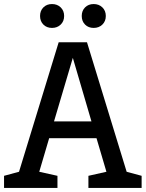

<svg xmlns="http://www.w3.org/2000/svg" viewBox="-28 -929 720 949"><path d="M262 -720H402L598 -80L672 -60V0H409V-60L498 -80L449 -246H215L166 -80L256 -60V0H-8V-60L66 -80ZM239 -329H424L332 -643ZM229 -791Q203 -791 186.5 -807.5Q170 -824 170 -850Q170 -876 186.5 -892.5Q203 -909 229 -909Q255 -909 272 -892.5Q289 -876 289 -850Q289 -824 272 -807.5Q255 -791 229 -791ZM435 -791Q409 -791 392.5 -807.5Q376 -824 376 -850Q376 -876 392.5 -892.5Q409 -909 435 -909Q461 -909 478 -892.5Q495 -876 495 -850Q495 -824 478 -807.5Q461 -791 435 -791Z"/></svg>

Font: Hermeneus One
Style: Regular
Weight: 400
Designer: Rodrigo Fuenzalida, Pablo Impallari
Foundry: Pablo Impallari, Rodrigo Fuenzalida
Version: Version 1.002; ttfautohint (v0.93) -l 8 -r 50 -G 200 -x 14 -